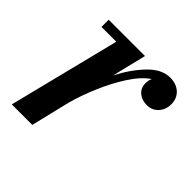

<svg xmlns="http://www.w3.org/2000/svg" viewBox="-133 -579 688 688"><g transform="rotate(45 211.5 -235.0)"><path d="M125 -423.5H50V-460H234L202.5 -330.5Q233 -389.5 271.8 -429.5Q310.5 -469.5 353 -469.5Q384 -469.5 403.5 -451.8Q423 -434 423 -404Q423 -377 406 -358.5Q389 -340 362.5 -340Q338 -340 321 -354Q304 -368 304 -392.5Q304 -407 309.5 -419Q277 -397 247.5 -351.2Q218 -305.5 194.8 -250.8Q171.5 -196 158.5 -147.5L123 0H19Z"/></g></svg>

Font: Bodoni* 06pt Medium
Style: Italic
Weight: 500
Italic angle: -13°
Version: Version 2.3